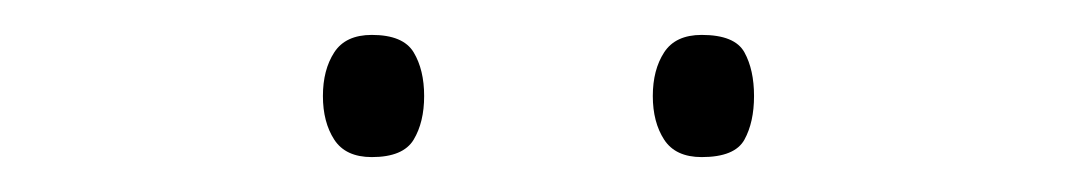

<svg xmlns="http://www.w3.org/2000/svg" viewBox="-20 -734 617 110"><path d="M165 -679Q165 -694 171.5 -704Q178 -714 193 -714Q211 -714 217 -704Q223 -694 223 -679Q223 -664 217 -654Q211 -644 193 -644Q178 -644 171.5 -654Q165 -664 165 -679ZM354 -679Q354 -694 360.5 -704Q367 -714 382 -714Q401 -714 406.5 -704Q412 -694 412 -679Q412 -664 406.5 -654Q401 -644 382 -644Q367 -644 360.5 -654Q354 -664 354 -679Z"/></svg>

Font: Noto Sans Hebrew Thin ExtraLight
Style: Regular
Weight: 250
Version: Version 3.001